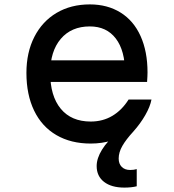

<svg xmlns="http://www.w3.org/2000/svg" viewBox="-20 -636 790 872"><path d="M585 -362 548 -305Q548 -406 506 -461Q464 -516 388 -516Q304 -516 256 -459.5Q208 -403 208 -305Q208 -200 256 -142Q304 -84 392 -84Q447 -84 490.5 -110Q534 -136 564 -184H668Q645 -94 569.5 -39Q494 16 392 16Q302 16 236 -22.5Q170 -61 135 -133.5Q100 -206 100 -305Q100 -398 136 -468.5Q172 -539 237 -577.5Q302 -616 388 -616Q468 -616 527.5 -579Q587 -542 618.5 -472Q650 -402 650 -307Q650 -292 648 -264H185V-362ZM419 118Q419 83 443.5 43.5Q468 4 510 -30L668 -184Q662 -152 640 -113.5Q618 -75 586 -39Q552 -2 535.5 27Q519 56 519 84Q519 108 533 122Q547 136 571 136Q588 136 601 132V210Q577 216 545 216Q486 216 452.5 190Q419 164 419 118Z"/></svg>

Font: Martian Mono Custom sWd Rg
Style: Regular
Weight: 400
Width: 6
Monospace: yes
Designer: Alex Havermale
Foundry: Evil Martians
Version: Version 1.000